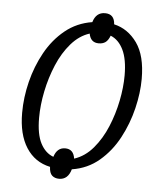

<svg xmlns="http://www.w3.org/2000/svg" viewBox="-48 -621 596 709"><g transform="rotate(5 250.0 -267.0)"><path d="M197 45Q181 45 171 36Q161 27 160 4Q103 -8 71.5 -57Q40 -106 40 -186Q40 -243 54.5 -301.5Q69 -360 97.5 -411.5Q126 -463 169 -498Q212 -533 269 -542Q280 -579 313 -579Q348 -579 350 -541Q402 -529 435.5 -482Q469 -435 469 -349Q469 -297 455 -239Q441 -181 413 -128.5Q385 -76 342 -39.5Q299 -3 241 6Q230 45 197 45ZM246 -34Q286 -47 316 -82.5Q346 -118 365.5 -165Q385 -212 395 -262Q405 -312 405 -356Q405 -416 388 -451Q371 -486 341 -498Q334 -480 324 -473Q314 -466 299 -466Q269 -466 263 -499Q225 -487 195 -452.5Q165 -418 145 -370.5Q125 -323 114.5 -271.5Q104 -220 104 -173Q104 -112 121.5 -78.5Q139 -45 169 -34Q180 -69 210 -69Q241 -69 246 -34Z"/></g></svg>

Font: Noto Serif Condensed Light
Style: Italic
Weight: 300
Width: 3
Italic angle: -12°
Designer: Monotype Design Team
Foundry: Monotype Imaging Inc.
Version: Version 2.014; ttfautohint (v1.8.4.7-5d5b)